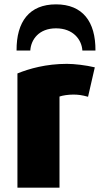

<svg xmlns="http://www.w3.org/2000/svg" viewBox="-20 -848 458 881"><path d="M237 -828C359 -828 419 -749 418 -616H358C355 -666 316 -718 237 -718C158 -718 122 -666 119 -616H56C55 -749 115 -828 237 -828ZM415 -539 384 -404C355 -412 338 -414 316 -414C293 -414 267 -410 253 -405V13H60V-511C114 -533 192 -555 287 -555C321 -555 373 -549 415 -539Z"/></svg>

Font: Repo Black
Style: Regular
Weight: 900
Designer: Stefan Peev
Foundry: Context Ltd
Version: Version 1.502